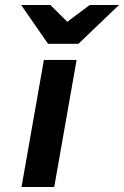

<svg xmlns="http://www.w3.org/2000/svg" viewBox="-20 -752 498 772"><path d="M66.5 0 156.5 -511H288L198 0ZM173 -576 65 -732H182.5L250.5 -664.5L341 -732H458.5L295.5 -576Z"/></svg>

Font: Overpass ExtraBold
Style: Italic
Weight: 800
Italic angle: -10°
Designer: Delve Withrington, Dave Bailey, Thomas Jockin
Foundry: Delve Fonts LLC
Version: Version 4.000